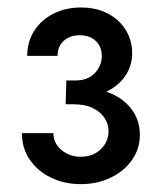

<svg xmlns="http://www.w3.org/2000/svg" viewBox="-20 -916 429 500"><path d="M190.4 -436.5Q147.5 -436.5 112.8 -453.4Q78.1 -470.2 57.6 -500Q37.1 -529.8 37.1 -569.3H119.1Q119.1 -542.5 140.4 -525.1Q161.6 -507.8 189.9 -507.8Q222.2 -507.8 242.4 -527.3Q262.7 -546.9 262.7 -575.2Q262.7 -592.8 252.4 -608.6Q242.2 -624.5 221.9 -634.5Q201.7 -644.5 170.4 -644.5H150.9L152.8 -706.5H177.2Q209 -706.5 227.1 -725.8Q245.1 -745.1 245.1 -770Q245.1 -793.9 229.7 -809.1Q214.4 -824.2 186.5 -824.2Q162.6 -824.2 146.2 -809.8Q129.9 -795.4 129.9 -770.5H50.8Q50.8 -807.1 69.1 -835.7Q87.4 -864.3 119.1 -880.4Q150.9 -896.5 190.9 -896.5Q231.4 -896.5 261.5 -880.4Q291.5 -864.3 307.9 -837.2Q324.2 -810.1 324.2 -777.8Q324.2 -744.6 306.2 -718.3Q288.1 -691.9 257.3 -677.5Q226.6 -663.1 188.5 -665.5V-686.5Q232.4 -688 267.8 -673.1Q303.2 -658.2 323.7 -630.1Q344.2 -602.1 344.2 -564.9Q344.2 -528.3 323.7 -499.3Q303.2 -470.2 268.3 -453.4Q233.4 -436.5 190.4 -436.5Z"/></svg>

Font: Reddit Sans Medium
Style: Regular
Weight: 500
Designer: Stephen Hutchings
Foundry: Reddit
Version: Version 1.014